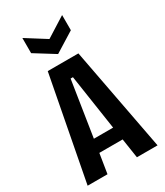

<svg xmlns="http://www.w3.org/2000/svg" viewBox="-218 -976 912 1063"><g transform="rotate(-30 238.5 -444.5)"><path d="M15 0 141 -660H337L462 0H330L311 -125H162L142 0ZM230 -561 175 -208H298L245 -561ZM111 -889 238 -809 365 -889V-792L238 -713L111 -792Z"/></g></svg>

Font: Bricolage Grotesque 10pt Condensed SemiBold
Style: Regular
Weight: 600
Width: 3
Designer: Mathieu Triay
Foundry: Atelier Triay
Version: Version 1.000; ttfautohint (v1.8.4.7-5d5b);gftools[0.9.32]